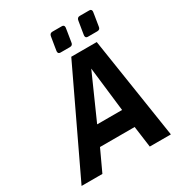

<svg xmlns="http://www.w3.org/2000/svg" viewBox="-215 -1076 1126 1214"><g transform="rotate(-30 348.0 -468.5)"><path d="M23 0 375 -740H561L675 0H521L500 -155H247L175 0ZM303 -288H485L447 -612ZM529 -797Q512 -797 512 -814Q512 -815 512.5 -819.5Q513 -824 516.5 -845Q520 -866 528 -915Q531 -937 551 -937H620Q637 -937 637 -920Q637 -920 636.5 -915Q636 -910 632.5 -889Q629 -868 621 -818Q619 -797 598 -797ZM329 -797Q312 -797 312 -814Q312 -815 312.5 -819.5Q313 -824 316.5 -845Q320 -866 328 -915Q331 -937 351 -937H420Q437 -937 437 -920Q437 -920 436.5 -915Q436 -910 432.5 -889Q429 -868 421 -818Q419 -797 398 -797Z"/></g></svg>

Font: Exo Thin
Style: Bold Italic
Weight: 700
Italic angle: -9°
Version: Version 2.000